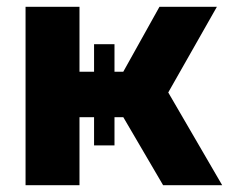

<svg xmlns="http://www.w3.org/2000/svg" viewBox="-20 -545 700 565"><path d="M475.1 -272.9 633.8 0H460L342.8 -200.2H316.9V-117.2H256.8V-200.2H213.9V0H55.2V-524.9H213.9V-334H256.8V-415H316.9V-334H342.8L449.2 -524.9H618.2Z"/></svg>

Font: Rawline ExtraBold
Style: Regular
Weight: 800
Designer: Matt McInerney, Pablo Impallari, Rodrigo Fuenzalida
Foundry: Matt McInerney, Pablo Impallari, Rodrigo Fuenzalida
Version: Version 4.020;PS 004.020;hotconv 1.0.88;makeotf.lib2.5.64775